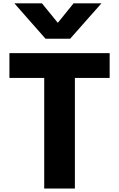

<svg xmlns="http://www.w3.org/2000/svg" viewBox="-20 -1089 707 1143"><path d="M36.1 -625V-772.5H632.8V-625H425.8V33.2H243.2V-625ZM65.4 -1069.3H229.5L324.2 -953.1L418 -1069.3H584L397.5 -858.4H251Z"/></svg>

Font: GenEi M Gothic v2 Heavy
Style: Regular
Weight: 800
Version: Version 2.0